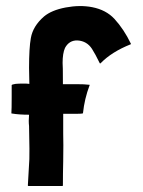

<svg xmlns="http://www.w3.org/2000/svg" viewBox="-20 -619 476 641"><path d="M417 -473Q418 -472 416 -471Q353 -446 316 -408Q314 -406 313 -408Q298 -439 287 -456Q270 -482 239 -484Q211 -485 197 -459Q189 -441 189 -409Q190 -402 190 -344V-338H234Q262 -338 278 -336Q281 -336 279 -334Q262 -289 257 -241Q256 -240 255 -240Q252 -239 227 -239H200H191V-174Q192 -141 191 -80Q190 -40 190 0Q190 2 188 2H130H75Q73 2 73 0L78 -88Q79 -102 77 -198Q75 -215 77 -236Q44 -236 20 -240Q18 -240 18 -241Q19 -254 19 -295V-334V-335Q20 -337 32 -339Q39 -340 66 -340Q68 -340 72 -339.5Q76 -339 78 -339Q77 -373 77 -392Q77 -459 83 -492Q90 -532 127 -564Q152 -585 199 -594Q247 -603 288 -595Q334 -586 362 -556Q394 -521 417 -473Z"/></svg>

Font: Tovari Sans
Style: Bold
Weight: 700
Designer: Verneri Kontto, Denis Ignatov
Foundry: Verneri Kontto
Version: Version 1.10 May 7, 2019